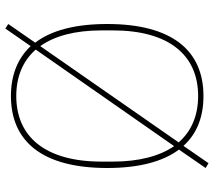

<svg xmlns="http://www.w3.org/2000/svg" viewBox="-61 -710 802 720"><g transform="rotate(-90 340.0 -350.0)"><path d="M340 12C513 12 610 -109 610 -349C610 -469 586 -559 540 -619L610 -720L593 -731L527 -636C481 -685 418 -710 340 -710C167 -710 70 -589 70 -349C70 -230 94 -140 139 -80L70 20L88 31L153 -63C198 -13 261 12 340 12ZM94 -328V-370C94 -581 187 -690 340 -690C413 -690 472 -665 514 -617L152 -98C115 -152 94 -229 94 -328ZM586 -370V-328C586 -117 493 -8 340 -8C267 -8 208 -33 166 -81L527 -600C565 -547 586 -470 586 -370Z"/></g></svg>

Font: IBM Plex Devanagari Thin
Style: Regular
Weight: 100
Designer: Mike Abbink, Paul van der Laan, Pieter van Rosmalen, Erin McLaughlin
Foundry: Bold Monday
Version: Version 1.0